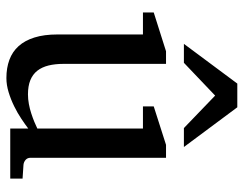

<svg xmlns="http://www.w3.org/2000/svg" viewBox="-102 -658 772 609"><g transform="rotate(90 284.5 -354.0)"><path d="M388.2 0V-57.1Q375.5 -47.4 357.2 -35.2Q338.9 -22.9 317.6 -12.5Q296.4 -2 273.2 5.1Q250 12.2 228 12.2Q195.8 12.2 170.2 2.7Q144.5 -6.8 126.7 -26.6Q108.9 -46.4 99.4 -76.9Q89.8 -107.4 89.8 -149.9V-420.9H20V-455.1L143.1 -494.1H183.1V-168.9Q183.1 -142.6 188.2 -121.6Q193.4 -100.6 204.8 -85.9Q216.3 -71.3 234.9 -63.7Q253.4 -56.2 279.8 -56.2Q294.9 -56.2 310.5 -59.1Q326.2 -62 340.3 -66.7Q354.5 -71.3 366.9 -76.4Q379.4 -81.5 388.2 -85.9V-420.9H317.9V-455.1L439.9 -494.1H481V-64Q481 -54.7 487.5 -48.8Q494.1 -43 502.9 -42L546.9 -39.1V0ZM386.7 -550.8 283.7 -649.9 179.7 -550.8H119.6L245.6 -720.2H320.8L446.8 -550.8Z"/></g></svg>

Font: Charis SIL Afr
Style: Regular
Weight: 400
Foundry: SIL International
Version: Version 5.000